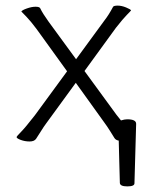

<svg xmlns="http://www.w3.org/2000/svg" viewBox="-20 -498 539 684"><path d="M459 155Q459 166 433.5 166Q408 166 407 154Q406 130 405 80.5Q404 31 403 3Q392 1 387.5 -6.5Q383 -14 372 -31.5Q361 -49 352 -61L250 -203L145 -59Q136 -47 125.5 -30Q115 -13 108.5 -3.5Q102 6 85.5 6Q69 6 54 0.5Q39 -5 39 -10Q41 -14 51 -24Q70 -43 104 -87L219 -244L110 -395Q89 -423 74.5 -438Q60 -453 56 -457Q59 -462 76 -468Q93 -474 106.5 -474Q120 -474 123 -469Q132 -450 153 -421L251 -287L352 -425Q367 -444 383 -474Q386 -478 399.5 -478Q413 -478 429 -471.5Q445 -465 447 -461Q444 -457 431.5 -444.5Q419 -432 393 -399L281 -245L395 -89Q400 -82 411 -69Q424 -73 433 -73Q465 -73 465 -57V-56Z"/></svg>

Font: LXGW WenKai TC Light
Style: Regular
Weight: 300
Designer: LXGW / Fontworks Inc.
Foundry: LXGW / Fontworks Inc.
Version: Version 1.330